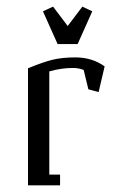

<svg xmlns="http://www.w3.org/2000/svg" viewBox="-20 -556 366 576"><path d="M64 0V-351.1Q108.4 -369.6 137.5 -376.7Q166.5 -383.8 206.1 -383.8Q256.3 -383.8 293.9 -356.9L275.9 -279.8L245.1 -288.1L231 -346.2Q216.3 -352.1 198.2 -352.1Q164.1 -352.1 127.9 -341.8V-32.2H160.2V0ZM108.9 -522 139.2 -536.1 183.1 -478 227.1 -536.1 256.8 -522 212.9 -423.8H152.8Z"/></svg>

Font: Gawaa
Style: Regular
Weight: 400
Designer: T. Christopher White
Version: Version 1.0